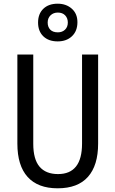

<svg xmlns="http://www.w3.org/2000/svg" viewBox="-20 -1009 625 1039"><path d="M511 -232Q511 -114 456 -52Q401 10 292 10Q185 10 129.5 -51.5Q74 -113 74 -232V-714H160V-231Q160 -147 194 -107Q228 -67 294 -67Q424 -67 424 -232V-714H511ZM292 -785Q243 -785 214.5 -812.5Q186 -840 186 -887Q186 -934 214.5 -961.5Q243 -989 292 -989Q338 -989 368.5 -962Q399 -935 399 -889Q399 -841 369.5 -813Q340 -785 292 -785ZM293 -834Q317 -834 332 -848.5Q347 -863 347 -887Q347 -911 332.5 -926Q318 -941 293 -941Q269 -941 253.5 -926Q238 -911 238 -887Q238 -863 252 -848.5Q266 -834 293 -834Z"/></svg>

Font: Noto Sans Tamil Condensed
Style: Regular
Weight: 400
Width: 3
Designer: Jelle Bosma - Monotype Design Team
Foundry: Monotype Imaging Inc.
Version: Version 2.004; ttfautohint (v1.8.4.7-5d5b)